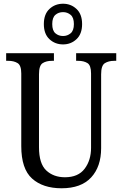

<svg xmlns="http://www.w3.org/2000/svg" viewBox="-20 -999 656 1029"><path d="M310 10Q210 10 152 -42Q94 -94 94 -216V-605Q94 -649 74 -661Q54 -673 25 -673H13V-714H269V-673H258Q228 -673 208.5 -660.5Q189 -648 189 -601V-210Q189 -122 228 -85.5Q267 -49 328 -49Q399 -49 433.5 -94.5Q468 -140 468 -207V-605Q468 -649 448.5 -661Q429 -673 399 -673H388V-714H603V-673H592Q562 -673 542 -660.5Q522 -648 522 -601V-205Q522 -106 468.5 -48Q415 10 310 10ZM318 -761Q275 -761 245 -789Q215 -817 215 -870Q215 -923 245 -951Q275 -979 318 -979Q360 -979 390 -951Q420 -923 420 -870Q420 -817 390 -789Q360 -761 318 -761ZM318 -806Q341 -806 358.5 -820.5Q376 -835 376 -870Q376 -905 358.5 -919.5Q341 -934 318 -934Q294 -934 277 -919.5Q260 -905 260 -870Q260 -835 277 -820.5Q294 -806 318 -806Z"/></svg>

Font: Noto Serif Condensed
Style: Regular
Weight: 400
Width: 3
Designer: Monotype Design Team
Foundry: Monotype Imaging Inc.
Version: Version 2.013; ttfautohint (v1.8.4.7-5d5b)